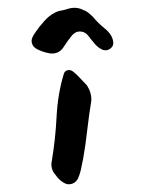

<svg xmlns="http://www.w3.org/2000/svg" viewBox="-20 -472 371 492"><path d="M270 -366Q272 -355 263.5 -348Q255 -341 244 -344Q232 -349 223 -359.5Q214 -370 206.5 -380Q199 -390 188 -391Q174 -393 163.5 -380Q153 -367 144 -353Q132 -333 109 -335Q91 -338 76 -345.5Q61 -353 61 -368Q61 -375 70.5 -389Q80 -403 93 -417.5Q106 -432 118 -438Q126 -443 134.5 -444.5Q143 -446 150 -448Q172 -456 190 -448Q191 -448 192 -447Q193 -446 194 -446Q201 -444 207 -439Q213 -434 218 -429Q231 -413 249 -398.5Q267 -384 270 -366ZM214 -214Q208 -178 203.5 -138Q199 -98 193 -65Q190 -49 187 -36Q184 -23 179 -13Q173 -3 162.5 -0.5Q152 2 143 -4Q131 -11 123 -23Q108 -39 113 -61Q122 -115 125 -173Q128 -231 143 -281Q145 -290 153 -292Q161 -294 168 -288Q177 -281 185.5 -271.5Q194 -262 203 -253Q215 -234 214 -214Z"/></svg>

Font: Slackside One
Style: Regular
Weight: 400
Version: Version 1.000